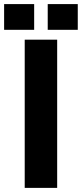

<svg xmlns="http://www.w3.org/2000/svg" viewBox="-62 -913 398 933"><path d="M58.1 0V-720.2H215.8V0ZM-42 -768.1V-893.1H104V-768.1ZM169.9 -768.1V-893.1H315.9V-768.1Z"/></svg>

Font: Aspekta 400
Style: Bold
Weight: 700
Designer: Ivo Dolenc
Version: Version 2.000